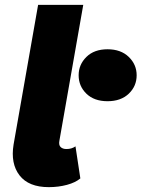

<svg xmlns="http://www.w3.org/2000/svg" viewBox="-20 -760 583 791"><path d="M181 11Q98 11 60.5 -37.5Q23 -86 36 -165L137 -740H323L225 -182Q221 -163 229.5 -154.5Q238 -146 254 -146Q275 -146 291 -157L311 -25Q291 -8 256 1.5Q221 11 181 11ZM423 -343Q368 -343 336 -374Q304 -405 304 -450Q304 -494 336 -525.5Q368 -557 423 -557Q478 -557 510.5 -525.5Q543 -494 543 -450Q543 -405 510.5 -374Q478 -343 423 -343Z"/></svg>

Font: Livvic Black
Style: Italic
Weight: 900
Italic angle: -10°
Designer: Jacques Le Bailly, Baron von Fonthausen
Version: Version 1.001; ttfautohint (v1.8.2)